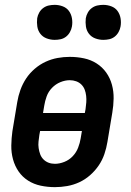

<svg xmlns="http://www.w3.org/2000/svg" viewBox="-20 -762 540 790"><path d="M206 8Q176 8 147.5 2Q119 -4 95.5 -19Q72 -34 56.5 -56.5Q41 -79 33.5 -106.5Q26 -134 26.5 -163.5Q27 -193 31 -222L51 -342Q55 -367 64 -392Q73 -417 87.5 -439Q102 -461 123 -479Q144 -497 168 -508Q192 -519 217 -523.5Q242 -528 267 -528Q297 -528 325.5 -522Q354 -516 377.5 -501Q401 -486 417 -463.5Q433 -441 440.5 -413.5Q448 -386 447.5 -356.5Q447 -327 442 -298L422 -178Q418 -153 409.5 -128Q401 -103 386 -81Q371 -59 350.5 -41Q330 -23 306 -12Q282 -1 256.5 3.5Q231 8 206 8ZM157 -297H329L332 -313Q334 -327 335 -340.5Q336 -354 334.5 -367.5Q333 -381 328.5 -393Q324 -405 315 -414Q306 -423 293.5 -427.5Q281 -432 267 -432Q248 -432 228.5 -424Q209 -416 194 -400.5Q179 -385 172 -365.5Q165 -346 162 -327ZM206 -88Q225 -88 245 -96Q265 -104 279.5 -119.5Q294 -135 301.5 -154.5Q309 -174 312 -193L317 -223H145L142 -207Q140 -193 138.5 -179.5Q137 -166 139 -152.5Q141 -139 145.5 -127Q150 -115 159 -106Q168 -97 180 -92.5Q192 -88 206 -88ZM405 -598Q388 -598 372 -604Q356 -610 346 -623Q336 -636 333.5 -653Q331 -670 333 -687Q335 -699 341.5 -710.5Q348 -722 358.5 -729.5Q369 -737 381 -739.5Q393 -742 405 -742Q422 -742 438 -736Q454 -730 463.5 -717Q473 -704 476 -687Q479 -670 476 -653Q474 -641 467.5 -629.5Q461 -618 451 -610.5Q441 -603 429 -600.5Q417 -598 405 -598ZM205 -598Q188 -598 172 -604Q156 -610 146 -623Q136 -636 133.5 -653Q131 -670 133 -687Q135 -699 141.5 -710.5Q148 -722 158.5 -729.5Q169 -737 181 -739.5Q193 -742 205 -742Q222 -742 238 -736Q254 -730 263.5 -717Q273 -704 276 -687Q279 -670 276 -653Q274 -641 267.5 -629.5Q261 -618 251 -610.5Q241 -603 229 -600.5Q217 -598 205 -598Z"/></svg>

Font: Iosevka Term Curly
Style: Bold Italic
Weight: 700
Italic angle: -9°
Designer: Belleve Invis
Foundry: Belleve Invis
Version: Version 32.3.0